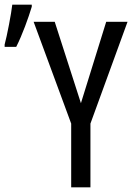

<svg xmlns="http://www.w3.org/2000/svg" viewBox="-31 -808 581 828"><path d="M-11 -616V-606H39C65 -657 92 -732 106 -779V-788H22C18 -751 -1 -652 -11 -616ZM276 0H359V-275L519 -714H427L318 -363L205 -714H114L276 -275Z"/></svg>

Font: Noto Sans Mono Condensed
Style: Regular
Weight: 400
Width: 3
Designer: Monotype Design Team
Foundry: Monotype Imaging Inc.
Version: Version 2.014